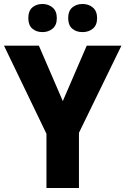

<svg xmlns="http://www.w3.org/2000/svg" viewBox="-20 -943 629 963"><path d="M295 -436 415 -714H589L376 -277V0H213V-272L0 -714H175ZM122 -852Q122 -888 142 -905.5Q162 -923 193 -923Q223 -923 244 -905Q265 -887 265 -852Q265 -817 244 -799.5Q223 -782 193 -782Q162 -782 142 -799.5Q122 -817 122 -852ZM322 -852Q322 -888 342.5 -905.5Q363 -923 394 -923Q425 -923 446 -905Q467 -887 467 -852Q467 -817 446 -799.5Q425 -782 394 -782Q362 -782 342 -799.5Q322 -817 322 -852Z"/></svg>

Font: Noto Sans Kannada SemiCondensed ExtraBold
Style: Regular
Weight: 800
Width: 4
Designer: Jelle Bosma - Monotype Design Team
Foundry: Monotype Imaging Inc.
Version: Version 2.005; ttfautohint (v1.8.4.7-5d5b)